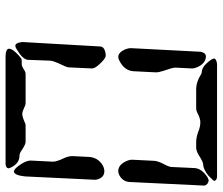

<svg xmlns="http://www.w3.org/2000/svg" viewBox="-75 -725 800 690"><g transform="rotate(-90 325.0 -380.0)"><path d="M3 -45 16 -315Q18 -340 42 -352Q49 -355 55 -355Q77 -355 90 -328Q96 -316 96 -305L92 -225Q91 -210 76 -183Q71 -172 70 -165L66 -80Q64 -55 34 -35Q25 -30 21 -30Q6 -33 3 -45ZM440 0H35Q21 -1 20 -10Q20 -13 37 -29Q39 -31 40 -32Q63 -50 80 -50Q88 -50 113 -66Q128 -75 140 -75H160Q179 -75 206 -64Q218 -60 230 -60Q245 -60 265 -71Q273 -75 280 -75H350Q375 -75 402 -58Q407 -55 410 -55Q425 -55 440 -40Q459 -20 460 -10Q457 -2 440 0ZM424 -90 427 -150Q427 -160 415 -194Q410 -209 410 -220L414 -300Q416 -333 452 -351Q460 -355 465 -355Q482 -355 493 -329Q497 -319 497 -310L484 -60Q481 -41 468 -40Q443 -40 429 -70Q424 -81 424 -90ZM424 -450 428 -535Q429 -542 444 -573Q451 -589 452 -600L455 -680Q457 -699 493 -720Q501 -725 505 -725Q515 -725 518 -706Q519 -703 519 -700L503 -420Q502 -405 480 -401Q475 -400 471 -400Q459 -400 438 -424Q424 -439 424 -450ZM80 -760H470Q494 -759 495 -748Q495 -734 469 -711Q460 -703 455 -702H440Q431 -702 417 -692Q410 -688 405 -688H300Q292 -688 276 -696Q268 -700 260 -700Q250 -700 228 -690Q223 -688 220 -688H160Q151 -688 130 -702Q119 -710 110 -710Q82 -710 67 -743Q65 -748 65 -750Q67 -759 80 -760ZM24 -440 36 -690Q40 -728 53 -730Q64 -730 81 -703Q93 -684 93 -670L89 -590Q89 -576 102 -549Q109 -534 109 -520L106 -460Q104 -428 76 -411Q65 -405 55 -405Q32 -405 25 -431Q24 -435 24 -440Z"/></g></svg>

Font: Segment14
Style: Regular
Weight: 400
Monospace: yes
Designer: Paul Flo Williams
Foundry: His Deeds Are Dust
Version: Version 1.002